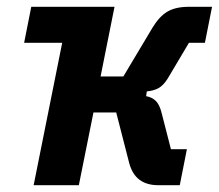

<svg xmlns="http://www.w3.org/2000/svg" viewBox="-20 -545 644 565"><path d="M79 0 163 -419H51L72 -525H317L276 -320H343L429 -464Q449 -497 473 -511Q497 -525 536 -525H604L583 -419H536L473 -313Q461 -294 447 -286Q433 -278 412 -276L410 -262Q427 -259 438 -248.5Q449 -238 455 -215L483 -106H530L509 0H446Q412 0 390.5 -16Q369 -32 360 -66L322 -214H255L212 0Z"/></svg>

Font: IBM Plex Sans Condensed
Style: Bold Italic
Weight: 700
Width: 3
Italic angle: -11.31°
Designer: Mike Abbink, Paul van der Laan, Pieter van Rosmalen
Foundry: Bold Monday
Version: Version 3.201